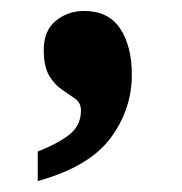

<svg xmlns="http://www.w3.org/2000/svg" viewBox="-20 -177 333 351"><path d="M49 100Q87 85 107.5 68.5Q128 52 128 25Q128 11 117.5 3.5Q107 -4 93.5 -13Q80 -22 70 -38.5Q60 -55 60 -86Q60 -121 82 -139Q104 -157 134 -157Q178 -157 199.5 -125Q221 -93 221 -40Q221 23 182 75.5Q143 128 49 154Z"/></svg>

Font: Noto Serif SemiCondensed ExtraBold
Style: Regular
Weight: 800
Width: 4
Designer: Monotype Design Team
Foundry: Monotype Imaging Inc.
Version: Version 2.015